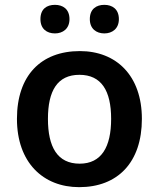

<svg xmlns="http://www.w3.org/2000/svg" viewBox="-20 -763 656 793"><path d="M147 -684C147 -644 173 -625 207 -625C239 -625 267 -644 267 -684C267 -726 239 -743 207 -743C173 -743 147 -726 147 -684ZM351 -684C351 -644 378 -625 411 -625C443 -625 471 -644 471 -684C471 -726 443 -743 411 -743C378 -743 351 -726 351 -684ZM566 -272C566 -451 460 -552 310 -552C149 -552 50 -451 50 -272C50 -92 158 10 307 10C466 10 566 -92 566 -272ZM178 -272C178 -388 217 -454 308 -454C399 -454 439 -388 439 -272C439 -156 399 -87 309 -87C217 -87 178 -156 178 -272Z"/></svg>

Font: Noto Sans Syriac SemiBold
Style: Regular
Weight: 600
Designer: Patrick Giasson and the Monotype Design Team
Foundry: Monotype Imaging Inc.
Version: Version 3.000